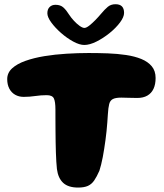

<svg xmlns="http://www.w3.org/2000/svg" viewBox="-20 -852 768 900"><path d="M345.8 27.2Q300.1 27.2 276.2 5.2Q252.4 -16.9 246.8 -59.8Q245.2 -74.1 244 -93.9Q242.8 -113.8 242 -137.2Q241.2 -160.6 240.8 -186.2Q240.4 -211.9 240.2 -238.2Q240 -264.6 239.9 -290.1Q239.8 -315.5 239.8 -338.6Q239.8 -375.5 232.5 -390.7Q225.2 -405.9 198.8 -405.9Q171.9 -405.9 145.3 -401.9Q118.8 -397.9 90.9 -397.9Q68.6 -397.9 51.1 -407.8Q33.5 -417.8 23.6 -436.6Q13.8 -455.5 13.8 -481.1Q13.8 -510.6 36.9 -531.8Q60.1 -552.9 99.6 -566.8Q139 -580.8 188.6 -588.9Q238.1 -597 291.6 -600.2Q345.1 -603.5 395.1 -603.5Q440.2 -603.5 485.3 -601.9Q530.4 -600.2 570.8 -594.2Q611.1 -588.2 642.2 -575.6Q673.2 -563 691.3 -541.4Q709.4 -519.8 709.4 -486.4Q709.4 -456.6 699.6 -435.7Q689.8 -414.8 670.6 -403.8Q651.5 -392.8 623.2 -392.8Q595 -392.8 581.7 -393.6Q568.4 -394.4 548.8 -394.4Q521.9 -394.4 508.9 -387.6Q496 -380.9 491.8 -364Q487.5 -347.1 485.6 -316Q484.5 -297.6 483 -277.8Q481.5 -257.9 479.4 -237.1Q477.2 -216.2 474.4 -195.4Q471.6 -174.5 468.4 -154.4Q465.2 -134.4 461.8 -115.9Q458.4 -97.4 454.2 -81.1Q450.1 -64.9 446 -51.9Q433.6 -23.6 421.6 -6.1Q409.6 11.4 392.1 19.3Q374.6 27.2 345.8 27.2ZM375.2 -641.2Q352.6 -641.2 323 -657.4Q293.4 -673.5 265.8 -697.8Q238.2 -722.1 220.1 -747Q202 -771.9 202 -789.8Q202 -808.8 212.6 -819.1Q223.1 -829.5 240.2 -829.5Q263.4 -829.5 277.2 -816.9Q291 -804.4 304.6 -782.5Q313.5 -768.6 326.8 -754.4Q340 -740.1 353.4 -730.6Q366.9 -721.1 375.6 -721.1Q384.5 -721.1 398.4 -731.9Q412.2 -742.8 427.2 -758.1Q442.1 -773.5 453.8 -787.5Q470.9 -808 485.4 -820.1Q499.9 -832.2 521.5 -832.2Q561.6 -832.2 561.6 -791.6Q561.6 -772.2 542.4 -746.5Q523.2 -720.8 493.6 -696.9Q463.9 -673 432.1 -657.1Q400.2 -641.2 375.2 -641.2Z"/></svg>

Font: Gluten Thin
Style: Regular
Weight: 100
Designer: Tyler Finck
Foundry: Etcetera Type Company
Version: Version 1.300